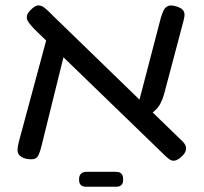

<svg xmlns="http://www.w3.org/2000/svg" viewBox="-20 -597 780 733"><path d="M673 1Q659 14 648 16Q637 18 628 12Q619 6 610 -3L110 -487Q97 -501 89 -512Q81 -523 82.5 -535Q84 -547 100 -562Q116 -577 127.5 -576.5Q139 -576 151 -566.5Q163 -557 176 -543L675 -59Q684 -51 688 -41.5Q692 -32 689 -21.5Q686 -11 673 1ZM79 9Q61 4 53.5 -5Q46 -14 47 -27.5Q48 -41 52 -56L161 -460L234 -426L138 -38Q133 -18 127.5 -6Q122 6 111.5 9.5Q101 13 79 9ZM538 -148 503 -180 594 -529Q599 -545 604.5 -557Q610 -569 621.5 -574Q633 -579 655 -572Q674 -566 680 -556.5Q686 -547 684 -534Q682 -521 677 -504L606 -236Q600 -216 592 -201Q584 -186 571 -174.5Q558 -163 538 -148ZM309 116Q282 116 282 90V86Q282 73 289.5 66Q297 59 309 59H423Q450 59 450 86V90Q450 116 423 116Z"/></svg>

Font: Fredoka SemiExpanded
Style: Regular
Weight: 400
Width: 6
Designer: Ben Nathan
Foundry: Milena B. Brandão, Ben Nathan
Version: Version 2.001